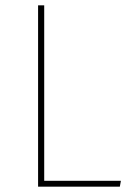

<svg xmlns="http://www.w3.org/2000/svg" viewBox="-20 -701 496 721"><path d="M146 -22H434L430 0H123V-681H146Z"/></svg>

Font: Fira Sans Thin
Style: Regular
Weight: 100
Designer: bBox Type GmbH & Carrois Corporate GbR & Edenspiekermann AG
Foundry: bBox Type GmbH & Carrois Corporate GbR & Edenspiekermann AG
Version: Version 4.301